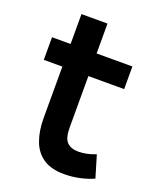

<svg xmlns="http://www.w3.org/2000/svg" viewBox="-125 -713 646 797"><g transform="rotate(20 198.5 -314.5)"><path d="M384 -17Q358 -5 324 2.5Q290 10 255 10Q197 10 162 -14Q127 -38 111.5 -81Q96 -124 96 -179V-407H14V-507H96V-639H211V-507H369V-407H211V-179Q211 -133 228.5 -115.5Q246 -98 279 -98Q295 -98 313.5 -101.5Q332 -105 355 -114Z"/></g></svg>

Font: Inria Sans
Style: Bold
Weight: 700
Designer: Black Foundry Team
Foundry: Black Foundry
Version: Version 1.2; ttfautohint (v1.8.3)